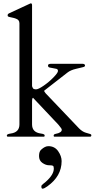

<svg xmlns="http://www.w3.org/2000/svg" viewBox="-20 -823 575 1156"><path d="M179 -234Q173 -234 173 -210V-74Q173 -26 226 -19Q249 -16 249 -8Q249 0 244 0H26Q21 -1 21 -7Q21 -16 44 -19Q97 -26 97 -74V-683Q97 -704 75 -711Q65 -715 53.5 -717Q42 -719 35.5 -721Q29 -723 27.5 -725Q26 -727 26 -732.5Q26 -738 33 -742L158 -800Q164 -803 165 -803Q173 -803 173 -792V-304Q177 -290 183.5 -287.5Q190 -285 197 -285Q211 -285 243.5 -307.5Q276 -330 302.5 -357.5Q329 -385 329 -395.5Q329 -406 320 -408.5Q311 -411 299.5 -412.5Q288 -414 278.5 -416.5Q269 -419 269 -429Q269 -439 289 -439H475Q492 -439 492 -428Q492 -422 481 -419Q470 -416 437.5 -408.5Q405 -401 386 -386L246 -277Q246 -271 255 -261L456 -50Q476 -30 496.5 -24Q517 -18 523.5 -16Q530 -14 530 -9Q530 0 522 0H308Q303 0 303 -6Q303 -15 315 -17Q352 -24 352 -42Q352 -47 344.5 -56Q337 -65 331 -73L180 -233Q180 -233 180 -234ZM351 147Q351 238 265 299Q246 313 236 313Q229 313 229 299Q229 292 239.5 284.5Q250 277 255 272Q304 229 304 192Q304 178 298.5 175Q293 172 274.5 172Q256 172 235.5 158Q215 144 215 116.5Q215 89 228 78Q251 57 271 57Q309 57 330 87Q351 117 351 147Z"/></svg>

Font: Cardo
Style: Regular
Weight: 400
Designer: David J. Perry
Foundry: David J. Perry
Version: Version 1.0451